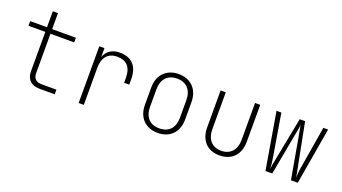

<svg xmlns="http://www.w3.org/2000/svg" viewBox="-57 -1222 3115 1749"><g transform="rotate(20 1500.0 -347.5)"><path d="M355 0H500V-45H355C303 -45 275 -73 275 -125V-505H505V-550H275V-705H225V-550H62V-505H225V-125C225 -44 271 0 355 0Z M732 0H782V-360C782 -460 831 -517 920 -517C1011 -517 1058 -463 1058 -365V-315H1108V-365C1108 -489 1049 -560 928 -560C855 -560 803 -524 782 -464V-550H732Z M1500 10C1619 10 1695 -68 1695 -190V-360C1695 -481 1618 -560 1500 -560C1382 -560 1305 -481 1305 -360V-190C1305 -68 1382 10 1500 10ZM1500 -34C1408 -34 1355 -91 1355 -190V-360C1355 -458 1409 -516 1500 -516C1591 -516 1645 -458 1645 -360V-190C1645 -91 1592 -34 1500 -34Z M2099 10C2219 10 2292 -68 2292 -194V-550H2242V-194C2242 -94 2188 -35 2099 -35C2011 -35 1958 -94 1958 -194V-550H1908V-194C1908 -67 1980 10 2099 10Z M2543 0H2609L2681 -391C2688 -427 2699 -478 2701 -507C2703 -478 2715 -427 2721 -391L2790 0H2856L2950 -550H2904L2836 -141C2828 -95 2827 -64 2825 -35C2823 -65 2816 -95 2807 -140L2727 -550H2675L2595 -140C2585 -91 2580 -63 2577 -35C2576 -63 2573 -91 2565 -141L2497 -550H2450Z"/></g></svg>

Font: JetBrains Mono Thin
Style: Regular
Weight: 100
Monospace: yes
Designer: Philipp Nurullin, Konstantin Bulenkov
Foundry: JetBrains
Version: Version 2.305